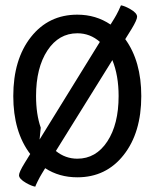

<svg xmlns="http://www.w3.org/2000/svg" viewBox="-20 -660 580 720"><path d="M29.8 -299.8Q29.8 -437 95.9 -521Q162.1 -605 270 -605Q339.8 -605 394.5 -567.9Q397 -571.8 401.6 -579.3Q406.2 -586.9 408.7 -590.8Q416 -602.5 424.6 -620.1Q433.1 -637.7 433.6 -640.1Q447.8 -637.7 468.3 -626Q494.1 -611.3 494.1 -597.2Q494.1 -585.4 473.1 -550.8L449.7 -513.2Q509.8 -430.2 509.8 -299.8Q509.8 -162.6 443.8 -78.9Q377.9 4.9 270 4.9Q201.7 4.9 149.4 -29.3L137.2 -9.3Q129.9 2.4 121.3 19.8Q112.8 37.1 112.3 40Q98.1 37.6 77.6 25.9Q51.3 10.7 51.3 -2.9Q51.3 -14.6 72.8 -49.3L93.3 -82.5Q29.8 -166 29.8 -299.8ZM401.4 -434.6 189.5 -93.8Q225.1 -64.9 270 -64.9Q339.8 -64.9 382.3 -129.4Q424.8 -193.8 424.8 -299.8Q424.8 -377 401.4 -434.6ZM354.5 -502.9Q317.9 -535.2 270 -535.2Q200.2 -535.2 157.7 -470.5Q115.2 -405.8 115.2 -299.8Q115.2 -231.4 132.8 -181.2L128.4 -136.7Z"/></svg>

Font: Nikodecs
Style: Medium
Weight: 500
Version: Version 0.29